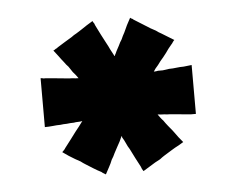

<svg xmlns="http://www.w3.org/2000/svg" viewBox="-35 -768 487 397"><g transform="rotate(-5 209.0 -570.0)"><path d="M287.1 -613.3Q292 -613.3 295.9 -614.3Q300.8 -614.3 305.7 -614.3Q312.5 -615.2 319.3 -616.2Q327.1 -616.2 334 -617.2Q341.8 -618.2 349.6 -618.2Q358.4 -619.1 366.2 -620.1Q366.2 -617.2 366.2 -614.3Q366.2 -611.3 366.2 -609.4Q366.2 -606.4 366.2 -603.5Q366.2 -600.6 366.2 -597.7Q366.2 -591.8 366.2 -585Q366.2 -579.1 366.2 -572.3Q366.2 -566.4 366.2 -560.5Q366.2 -553.7 366.2 -547.9Q366.2 -540 366.2 -533.2Q366.2 -525.4 366.2 -518.6Q363.3 -518.6 360.4 -518.6Q358.4 -518.6 355.5 -518.6Q344.7 -519.5 335 -520.5Q324.2 -521.5 313.5 -522.5Q306.6 -522.5 300.8 -523.4Q293.9 -523.4 287.1 -524.4Q290 -520.5 292 -517.6Q294.9 -513.7 297.9 -510.7Q301.8 -504.9 306.6 -499Q310.5 -494.1 315.4 -488.3Q318.4 -484.4 326.2 -473.6Q335 -462.9 335 -462.9Q332 -460.9 325.2 -457Q317.4 -453.1 309.6 -448.2Q301.8 -443.4 293.9 -438.5Q289.1 -435.5 284.2 -431.6Q278.3 -428.7 273.4 -425.8Q266.6 -421.9 260.7 -418Q253.9 -414.1 248 -410.2Q247.1 -412.1 245.1 -415Q244.1 -417 243.2 -419.9Q238.3 -428.7 233.4 -438.5Q228.5 -448.2 223.6 -458Q219.7 -463.9 216.8 -470.7Q213.9 -477.5 210 -483.4Q210 -484.4 210 -485.4Q209 -485.4 209 -486.3Q206.1 -480.5 204.1 -475.6Q201.2 -470.7 198.2 -464.8Q195.3 -459 191.4 -452.1Q188.5 -445.3 184.6 -439.5Q181.6 -431.6 177.7 -424.8Q173.8 -417 169.9 -410.2Q168 -411.1 165 -413.1Q163.1 -414.1 161.1 -416Q153.3 -419.9 145.5 -424.8Q137.7 -429.7 129.9 -434.6Q125 -437.5 120.1 -441.4Q114.3 -444.3 109.4 -447.3Q103.5 -451.2 96.7 -455.1Q90.8 -459 84 -463.9Q85.9 -465.8 87.9 -467.8Q89.8 -469.7 90.8 -471.7Q97.7 -480.5 103.5 -488.3Q109.4 -496.1 115.2 -503.9Q119.1 -508.8 123 -513.7Q127 -519.5 130.9 -524.4Q127 -523.4 122.1 -523.4Q117.2 -523.4 113.3 -522.5Q105.5 -522.5 98.6 -521.5Q91.8 -521.5 85 -520.5Q77.1 -520.5 69.3 -519.5Q60.5 -518.6 52.7 -518.6Q52.7 -520.5 52.7 -523.4Q52.7 -526.4 52.7 -529.3Q52.7 -538.1 52.7 -546.9Q52.7 -556.6 52.7 -565.4Q52.7 -571.3 52.7 -578.1Q52.7 -584 52.7 -589.8Q52.7 -597.7 52.7 -605.5Q52.7 -612.3 52.7 -620.1Q55.7 -620.1 58.6 -619.1Q61.5 -619.1 63.5 -619.1Q74.2 -618.2 84 -617.2Q94.7 -616.2 104.5 -615.2Q111.3 -614.3 118.2 -614.3Q125 -613.3 130.9 -613.3Q128.9 -616.2 126 -620.1Q123 -624 120.1 -627Q116.2 -632.8 112.3 -638.7Q107.4 -643.6 103.5 -649.4Q98.6 -655.3 93.8 -662.1Q88.9 -668 84 -674.8Q86.9 -675.8 88.9 -677.7Q91.8 -678.7 93.8 -680.7Q101.6 -685.5 109.4 -690.4Q116.2 -694.3 124 -699.2Q128.9 -703.1 134.8 -706.1Q139.6 -709 145.5 -712.9Q151.4 -716.8 157.2 -720.7Q164.1 -724.6 169.9 -728.5Q170.9 -725.6 172.9 -723.6Q173.8 -720.7 174.8 -718.8Q179.7 -709 184.6 -699.2Q189.5 -689.5 194.3 -680.7Q198.2 -673.8 201.2 -667Q204.1 -661.1 208 -654.3Q208 -653.3 208 -653.3Q209 -652.3 209 -652.3Q211.9 -657.2 213.9 -662.1Q216.8 -668 219.7 -672.9Q222.7 -679.7 226.6 -685.5Q229.5 -692.4 233.4 -699.2Q236.3 -706.1 240.2 -713.9Q244.1 -720.7 248 -728.5Q250 -726.6 252.9 -725.6Q254.9 -723.6 256.8 -722.7Q264.6 -717.8 272.5 -712.9Q280.3 -708 288.1 -703.1Q293.9 -700.2 298.8 -697.3Q303.7 -693.4 309.6 -690.4Q315.4 -686.5 322.3 -682.6Q328.1 -678.7 335 -674.8Q333 -672.9 331.1 -669.9Q330.1 -668 328.1 -666Q321.3 -658.2 315.4 -649.4Q309.6 -641.6 302.7 -633.8Q299.8 -629.9 296.9 -626Q293.9 -622.1 291 -619.1Q290 -617.2 289.1 -616.2Q288.1 -614.3 287.1 -613.3Z"/></g></svg>

Font: LeFont
Style: Bold
Weight: 800
Designer: Leryon MEDIA
Version: Version 1.0